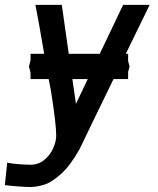

<svg xmlns="http://www.w3.org/2000/svg" viewBox="-29 -570 649 789"><path d="M96 107Q128.5 107 152.8 87.2Q177 67.5 189.5 39.2Q202 11 202 -12.5Q202 -61 180 -199L171 -245H96.5V-271L90 -297L96.5 -322.5V-349H152.5Q128 -493.5 116.5 -550H225L253.5 -349H381L477 -550H586L488 -349H497.5V-319L503.5 -297L497.5 -274.5V-245H437.5Q378.5 -122.5 354.5 -74.5L297.5 44Q259.5 111 221.8 144.8Q184 178.5 156 187.8Q128 197 100.5 198.5Q85.5 199 47 196.2Q8.5 193.5 -9 190.5L0.5 98.5Q18 102.5 49.2 104.8Q80.5 107 96 107ZM283 -143 331.5 -245H268.5Z"/></svg>

Font: JuliaMono MediumItalic
Style: Regular
Weight: 500
Italic angle: -9°
Monospace: yes
Designer: cormullion
Foundry: corm
Version: Version 0.049; ttfautohint (v1.8.4)